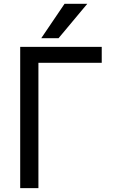

<svg xmlns="http://www.w3.org/2000/svg" viewBox="-20 -976 597 998"><path d="M179.7 -649.4V2H85V-732.4H508.8V-649.4ZM284.2 -777.3H194.3L315.4 -956.1H433.6Z"/></svg>

Font: Gen Shin Gothic Regular
Style: Regular
Weight: 400
Designer: [Source Han Sans]
Ryoko NISHIZUKA  (kana & ideographs); Paul D. Hunt (Latin, Greek & Cyrillic); Wenlong ZHANG  (bopomofo
Version: Version 1.002.20150607